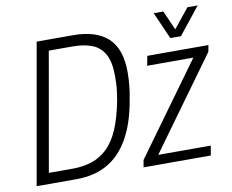

<svg xmlns="http://www.w3.org/2000/svg" viewBox="-79 -824 1118 925"><g transform="rotate(-10 480.5 -361.5)"><path d="M28 0 149 -686H327Q439 -686 497 -633Q555 -580 555 -465Q555 -435 552 -402.5Q549 -370 542 -335Q523 -221 480.5 -146.5Q438 -72 374 -36Q310 0 223 0ZM97 -53H213Q265 -53 307.5 -67Q350 -81 384 -113.5Q418 -146 442 -202Q466 -258 482 -342Q486 -366 488.5 -386.5Q491 -407 491.5 -424.5Q492 -442 492 -458Q492 -527 470.5 -565Q449 -603 409.5 -618Q370 -633 316 -633H199ZM551 0 557 -35 879 -479H653L662 -526H961L955 -494L631 -47H888L880 0ZM943 -723 838 -591H786L728 -723H775L827 -605H798L893 -723Z"/></g></svg>

Font: Archivo Condensed ExtraLight
Style: Italic
Weight: 250
Width: 3
Italic angle: -10°
Designer: Hector Gatti
Foundry: Omnibus-Type
Version: Version 2.001